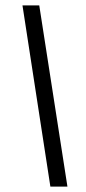

<svg xmlns="http://www.w3.org/2000/svg" viewBox="-20 -679 317 709"><path d="M166 10 63 -659H125L229 10Z"/></svg>

Font: Libra Serif Modern
Style: Bold Italic
Weight: 700
Italic angle: -12°
Designer: Stefan Peev, Context Ltd
Foundry: Stefan Peev, Context Ltd
Version: Version 1.000